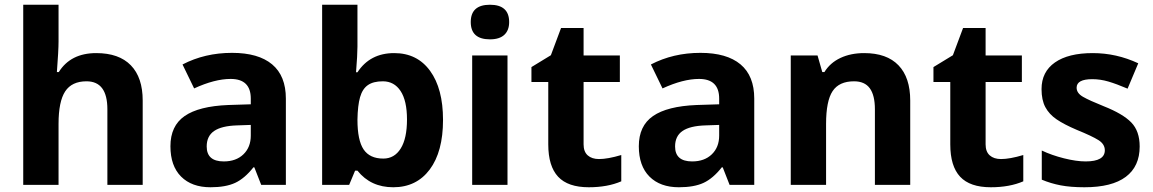

<svg xmlns="http://www.w3.org/2000/svg" viewBox="-20 -780 4866 810"><path d="M78 -760H227V-605Q227 -567 220 -476H228Q278 -556 386 -556Q482 -556 532 -504.5Q582 -453 582 -356V0H433V-319Q433 -437 345 -437Q283 -437 255 -394.5Q227 -352 227 -257V0H78Z M699 -163Q699 -249 759 -290.5Q819 -332 943 -337L1038 -340V-364Q1038 -447 953 -447Q886 -447 799 -407L750 -508Q844 -557 959 -557Q1070 -557 1128 -508.5Q1186 -460 1186 -364V0H1082L1053 -74H1049Q1012 -27 972 -8.5Q932 10 868 10Q789 10 744 -35Q699 -80 699 -163ZM1038 -208V-253L980 -251Q915 -249 883.5 -227.5Q852 -206 852 -162Q852 -99 924 -99Q976 -99 1007 -129Q1038 -159 1038 -208Z M1488 -60H1478L1453 0H1339V-760H1488V-583Q1488 -549 1482 -475H1488Q1541 -556 1643 -556Q1740 -556 1794.5 -481Q1849 -406 1849 -274Q1849 -140 1793 -65Q1737 10 1639 10Q1544 10 1488 -60ZM1697 -276Q1697 -355 1670 -396Q1643 -437 1595 -437Q1555 -437 1532 -421Q1509 -405 1499 -370Q1489 -335 1488 -275Q1488 -188 1514 -149.5Q1540 -111 1597 -111Q1644 -111 1670.5 -153.5Q1697 -196 1697 -276Z M1966 -687Q1966 -760 2047 -760Q2128 -760 2128 -687Q2128 -652 2107.5 -633Q2087 -614 2047 -614Q1966 -614 1966 -687ZM1972 -546H2121V0H1972Z M2293 -171V-434H2222V-497L2304 -547L2347 -662H2442V-546H2595V-434H2442V-171Q2442 -140 2459.5 -124.5Q2477 -109 2507 -109Q2544 -109 2601 -126V-15Q2543 10 2464 10Q2376 10 2334.5 -34.5Q2293 -79 2293 -171Z M2675 -163Q2675 -249 2735 -290.5Q2795 -332 2919 -337L3014 -340V-364Q3014 -447 2929 -447Q2862 -447 2775 -407L2726 -508Q2820 -557 2935 -557Q3046 -557 3104 -508.5Q3162 -460 3162 -364V0H3058L3029 -74H3025Q2988 -27 2948 -8.5Q2908 10 2844 10Q2765 10 2720 -35Q2675 -80 2675 -163ZM3014 -208V-253L2956 -251Q2891 -249 2859.5 -227.5Q2828 -206 2828 -162Q2828 -99 2900 -99Q2952 -99 2983 -129Q3014 -159 3014 -208Z M3316 -546H3429L3449 -476H3458Q3482 -515 3525.5 -535.5Q3569 -556 3626 -556Q3721 -556 3770.5 -504.5Q3820 -453 3820 -356V0H3671V-319Q3671 -378 3649.5 -407.5Q3628 -437 3583 -437Q3520 -437 3492.5 -395.5Q3465 -354 3465 -257V0H3316Z M3989 -171V-434H3918V-497L4000 -547L4043 -662H4138V-546H4291V-434H4138V-171Q4138 -140 4155.5 -124.5Q4173 -109 4203 -109Q4240 -109 4297 -126V-15Q4239 10 4160 10Q4072 10 4030.5 -34.5Q3989 -79 3989 -171Z M4375 -22V-145Q4417 -125 4469 -112Q4521 -99 4560 -99Q4641 -99 4641 -146Q4641 -172 4614 -189Q4587 -206 4523 -232Q4469 -255 4437.5 -276.5Q4406 -298 4390 -328Q4374 -358 4374 -404Q4374 -477 4430.5 -516.5Q4487 -556 4590 -556Q4690 -556 4782 -513L4737 -406Q4690 -426 4656 -436Q4622 -446 4588 -446Q4522 -446 4522 -410Q4522 -387 4549 -371.5Q4576 -356 4636 -332Q4717 -300 4752.5 -263.5Q4788 -227 4788 -162Q4788 -78 4729.5 -34Q4671 10 4555 10Q4497 10 4455 2Q4413 -6 4375 -22Z"/></svg>

Font: OpenSansMMV
Style: Bold
Weight: 700
Foundry: Ascender Corporation
Version: Version 4.001